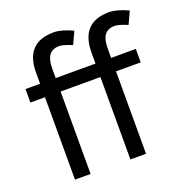

<svg xmlns="http://www.w3.org/2000/svg" viewBox="-132 -853 926 970"><g transform="rotate(-20 331.5 -368.0)"><path d="M260.4 -736.2Q281 -736.2 306.7 -729.1Q332.4 -722 361.8 -708.2L331.4 -641.8Q283.4 -661.4 262.8 -661.4Q226.4 -661.4 208.9 -638.3Q191.4 -615.2 191.4 -567.2V0H107.4V-574Q107.4 -655 145.3 -695.6Q183.2 -736.2 260.4 -736.2ZM29 -515.4H622V-443H29ZM558.4 -736.2Q579 -736.2 604.7 -729.1Q630.4 -722 659.8 -708.2L629.4 -641.8Q581.4 -661.4 560.8 -661.4Q524.4 -661.4 506.9 -638.3Q489.4 -615.2 489.4 -567.2V0H405.4V-574Q405.4 -655 443.3 -695.6Q481.2 -736.2 558.4 -736.2Z"/></g></svg>

Font: 寒蝉端黑体 Light
Style: Regular
Weight: 300
Designer: ChillDuanSans {Warren2060}; 
Source Han Sans {Ryoko NISHIZUKA 西塚涼子 (kana, bopomofo & ideographs); Paul D. Hunt (Latin, G
Foundry: ChillType&Adobe
Version: Version 1.300;Glyphs 3.3 (3306)